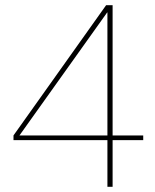

<svg xmlns="http://www.w3.org/2000/svg" viewBox="-20 -720 597 740"><path d="M394 0V-180H32V-198L389 -700H414V-198H532V-180H414V0ZM55 -198H394V-672H393Z"/></svg>

Font: DM Sans 28pt Thin
Style: Regular
Weight: 250
Version: Version 4.004;gftools[0.9.30]